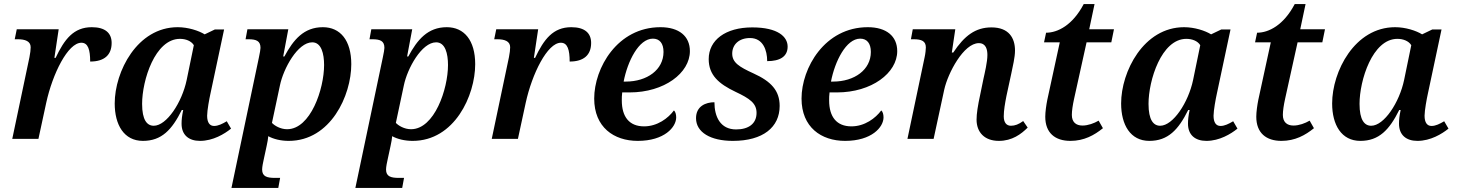

<svg xmlns="http://www.w3.org/2000/svg" viewBox="-20 -679 7127 939"><path d="M124 -399 40 0H168L206 -176C237 -318 312 -470 378 -470C411 -470 421 -435 421 -378C490 -378 526 -410 526 -469C526 -517 495 -546 429 -546C340 -546 295 -487 252 -396H246L267 -536H62L52 -487H67C102 -487 130 -478 130 -448C130 -437 128 -418 124 -399Z M679 10C770 10 821 -44 869 -141H876C870 -112 868 -94 868 -74C868 -19 903 10 958 10C1022 10 1078 -24 1110 -50L1089 -86C1067 -73 1047 -63 1027 -63C1006 -63 993 -79 993 -113C993 -139 1004 -198 1009 -220L1076 -535H1031L981 -511C952 -529 900 -546 849 -546C651 -546 541 -329 541 -173C541 -69 586 10 679 10ZM732 -64C699 -64 675 -92 675 -171C675 -286 738 -489 860 -489C888 -489 915 -479 928 -458L893 -288C870 -178 795 -64 732 -64Z M1246 -397 1112 240H1341L1350 191H1325C1287 191 1262 185 1262 150C1262 137 1267 113 1270 100L1284 35C1288 19 1291 -2 1292 -13C1317 1 1353 10 1392 10C1597 10 1698 -212 1698 -365C1698 -482 1644 -546 1559 -546C1466 -546 1415 -485 1371 -403H1365L1390 -536H1190L1181 -487H1195C1233 -487 1254 -479 1254 -445C1254 -438 1251 -420 1246 -397ZM1384 -47C1351 -47 1322 -65 1310 -78L1349 -261C1366 -344 1436 -472 1507 -472C1552 -472 1565 -416 1565 -361C1565 -244 1499 -47 1384 -47Z M1852 -397 1718 240H1947L1956 191H1931C1893 191 1868 185 1868 150C1868 137 1873 113 1876 100L1890 35C1894 19 1897 -2 1898 -13C1923 1 1959 10 1998 10C2203 10 2304 -212 2304 -365C2304 -482 2250 -546 2165 -546C2072 -546 2021 -485 1977 -403H1971L1996 -536H1796L1787 -487H1801C1839 -487 1860 -479 1860 -445C1860 -438 1857 -420 1852 -397ZM1990 -47C1957 -47 1928 -65 1916 -78L1955 -261C1972 -344 2042 -472 2113 -472C2158 -472 2171 -416 2171 -361C2171 -244 2105 -47 1990 -47Z M2469 -399 2385 0H2513L2551 -176C2582 -318 2657 -470 2723 -470C2756 -470 2766 -435 2766 -378C2835 -378 2871 -410 2871 -469C2871 -517 2840 -546 2774 -546C2685 -546 2640 -487 2597 -396H2591L2612 -536H2407L2397 -487H2412C2447 -487 2475 -478 2475 -448C2475 -437 2473 -418 2469 -399Z M3099 10C3229 10 3287 -57 3287 -105C3287 -120 3283 -133 3276 -139C3248 -101 3195 -61 3130 -61C3058 -61 3021 -107 3021 -188C3021 -199 3021 -213 3023 -227H3059C3229 -227 3354 -322 3354 -429C3354 -502 3301 -546 3210 -546C2999 -546 2886 -346 2886 -197C2886 -57 2982 10 3099 10ZM3040 -280H3030C3049 -379 3104 -490 3173 -490C3206 -490 3225 -467 3225 -425C3225 -338 3145 -280 3040 -280Z M3564 10C3712 10 3793 -57 3793 -161C3793 -236 3751 -281 3665 -320C3595 -352 3561 -373 3561 -417C3561 -460 3593 -493 3648 -493C3712 -493 3732 -433 3732 -380C3794 -380 3832 -402 3832 -451C3832 -499 3785 -545 3659 -545C3528 -545 3446 -483 3446 -390C3446 -312 3495 -269 3577 -230C3647 -197 3680 -174 3680 -127C3680 -74 3641 -46 3580 -46C3503 -46 3474 -108 3474 -179C3432 -179 3384 -160 3384 -101C3384 -32 3455 10 3564 10Z M4113 10C4243 10 4301 -57 4301 -105C4301 -120 4297 -133 4290 -139C4262 -101 4209 -61 4144 -61C4072 -61 4035 -107 4035 -188C4035 -199 4035 -213 4037 -227H4073C4243 -227 4368 -322 4368 -429C4368 -502 4315 -546 4224 -546C4013 -546 3900 -346 3900 -197C3900 -57 3996 10 4113 10ZM4054 -280H4044C4063 -379 4118 -490 4187 -490C4220 -490 4239 -467 4239 -425C4239 -338 4159 -280 4054 -280Z M4865 10C4930 10 4974 -23 5006 -55L4984 -87C4962 -71 4944 -64 4924 -64C4902 -64 4889 -80 4889 -110C4889 -139 4895 -173 4902 -209L4926 -320C4933 -355 4944 -398 4944 -432C4944 -492 4915 -545 4829 -545C4751 -545 4697 -505 4642 -422H4635L4652 -536H4444L4435 -487H4449C4487 -487 4508 -478 4508 -447C4508 -438 4506 -417 4502 -399L4418 0H4546L4598 -241C4616 -322 4693 -468 4767 -468C4803 -468 4809 -435 4809 -410C4809 -376 4796 -322 4790 -295L4774 -217C4762 -162 4756 -123 4756 -94C4756 -32 4795 10 4865 10Z M5215 10C5282 10 5332 -18 5374 -52L5353 -89C5331 -76 5301 -65 5274 -65C5242 -65 5222 -82 5222 -117C5222 -137 5226 -164 5233 -196L5294 -472H5415L5428 -536H5307L5333 -659H5280C5226 -556 5153 -519 5096 -519L5086 -472H5163L5102 -191C5097 -166 5092 -132 5092 -108C5092 -29 5140 10 5215 10Z M5601 10C5692 10 5743 -44 5791 -141H5798C5792 -112 5790 -94 5790 -74C5790 -19 5825 10 5880 10C5944 10 6000 -24 6032 -50L6011 -86C5989 -73 5969 -63 5949 -63C5928 -63 5915 -79 5915 -113C5915 -139 5926 -198 5931 -220L5998 -535H5953L5903 -511C5874 -529 5822 -546 5771 -546C5573 -546 5463 -329 5463 -173C5463 -69 5508 10 5601 10ZM5654 -64C5621 -64 5597 -92 5597 -171C5597 -286 5660 -489 5782 -489C5810 -489 5837 -479 5850 -458L5815 -288C5792 -178 5717 -64 5654 -64Z M6247 10C6314 10 6364 -18 6406 -52L6385 -89C6363 -76 6333 -65 6306 -65C6274 -65 6254 -82 6254 -117C6254 -137 6258 -164 6265 -196L6326 -472H6447L6460 -536H6339L6365 -659H6312C6258 -556 6185 -519 6128 -519L6118 -472H6195L6134 -191C6129 -166 6124 -132 6124 -108C6124 -29 6172 10 6247 10Z M6633 10C6724 10 6775 -44 6823 -141H6830C6824 -112 6822 -94 6822 -74C6822 -19 6857 10 6912 10C6976 10 7032 -24 7064 -50L7043 -86C7021 -73 7001 -63 6981 -63C6960 -63 6947 -79 6947 -113C6947 -139 6958 -198 6963 -220L7030 -535H6985L6935 -511C6906 -529 6854 -546 6803 -546C6605 -546 6495 -329 6495 -173C6495 -69 6540 10 6633 10ZM6686 -64C6653 -64 6629 -92 6629 -171C6629 -286 6692 -489 6814 -489C6842 -489 6869 -479 6882 -458L6847 -288C6824 -178 6749 -64 6686 -64Z"/></svg>

Font: Noto Serif SemiBold
Style: Italic
Weight: 600
Italic angle: -12°
Designer: Monotype Design Team
Foundry: Monotype Imaging Inc.
Version: Version 2.014